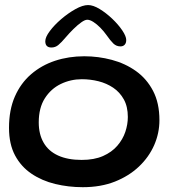

<svg xmlns="http://www.w3.org/2000/svg" viewBox="-20 -732 710 778"><path d="M315.5 26.5Q257.5 26.5 203.8 13.5Q150 0.5 107.8 -28Q65.5 -56.5 41 -102.2Q16.5 -148 16.5 -214Q16.5 -286.5 40.2 -340.8Q64 -395 106 -431.2Q148 -467.5 203.2 -485.8Q258.5 -504 321.5 -504Q378.5 -504 433 -489.5Q487.5 -475 531 -444Q574.5 -413 600.2 -363.8Q626 -314.5 626 -245Q626 -192.5 604.8 -144Q583.5 -95.5 543.2 -57.2Q503 -19 445.8 3.8Q388.5 26.5 315.5 26.5ZM311 -84Q362 -84 397.5 -99.8Q433 -115.5 455.2 -141.2Q477.5 -167 487.8 -197.5Q498 -228 498 -258Q498 -300 481.8 -329.2Q465.5 -358.5 438.8 -376.5Q412 -394.5 379 -402.8Q346 -411 311.5 -411Q266.5 -411 226.5 -391.8Q186.5 -372.5 161.8 -333.8Q137 -295 137 -236Q137 -188 156.8 -153.8Q176.5 -119.5 215.5 -101.8Q254.5 -84 311 -84ZM188.5 -539.5Q163.5 -539.5 163.5 -565Q163.5 -581.5 181.8 -606Q200 -630.5 228 -654.5Q256 -678.5 285.5 -695Q315 -711.5 337 -711.5Q357.5 -711.5 383.8 -695.5Q410 -679.5 434.8 -656Q459.5 -632.5 475.5 -608.8Q491.5 -585 491.5 -570Q491.5 -557.5 485.2 -550.8Q479 -544 468 -544Q451.5 -544 439.5 -555.5Q427.5 -567 411.5 -590Q400.5 -605.5 386.5 -619.8Q372.5 -634 358.5 -643Q344.5 -652 333.5 -652Q324 -652 309 -641.2Q294 -630.5 277.5 -614.2Q261 -598 247 -581.5Q228.5 -559.5 216.2 -549.5Q204 -539.5 188.5 -539.5Z"/></svg>

Font: Gluten Thin
Style: Regular
Weight: 400
Version: Version 1.300